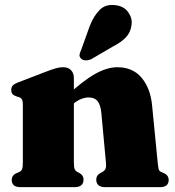

<svg xmlns="http://www.w3.org/2000/svg" viewBox="-20 -774 723 794"><path d="M285.5 -452V-103Q285.5 -83.5 288.5 -75.5Q291.5 -67.5 299 -63.5L309 -58Q325.5 -49 325.5 -31.5Q325.5 0 288 0H65.5Q46 0 37.2 -7.8Q28.5 -15.5 28.5 -29.5Q28.5 -39 33.5 -46.5Q38.5 -54 49.5 -58.5L61 -63.5Q68.5 -67 71.5 -75.2Q74.5 -83.5 74.5 -103V-341.5Q74.5 -357 70.2 -363.5Q66 -370 57.5 -372.5L46.5 -376Q36 -379.5 31.2 -385.8Q26.5 -392 26.5 -402Q26.5 -413.5 33 -420.5Q39.5 -427.5 57 -434L170 -477.5Q195 -487 210.5 -491.5Q226 -496 240.5 -496Q262.5 -496 274 -483.5Q285.5 -471 285.5 -452ZM267.5 -330 238 -361.5 253.5 -375.5Q323.5 -440.5 373.2 -468.2Q423 -496 465 -496Q529.5 -496 566 -452Q602.5 -408 609 -337.5L632 -103Q634 -83.5 636 -75.2Q638 -67 645 -63.5L656.5 -58.5Q667.5 -54 672.5 -46.5Q677.5 -39 677.5 -29.5Q677.5 -15.5 668.8 -7.8Q660 0 640.5 0H415.5Q378 0 378 -31.5Q378 -49 394.5 -58L404.5 -63.5Q412 -67.5 416 -75.5Q420 -83.5 418 -103L399 -307.5Q396 -339.5 383.8 -355.2Q371.5 -371 346.5 -371Q331 -371 314.8 -364.2Q298.5 -357.5 285 -346ZM351.5 -667.5Q368.5 -710 393.2 -734Q418 -758 457.5 -752.5Q492.5 -748.5 510.2 -723.5Q528 -698.5 524 -671.5Q520.5 -641 501.2 -620.2Q482 -599.5 445 -580.5L356 -528.5Q345 -524 333.5 -524.5Q322 -525 315.5 -531.5Q307.5 -539 309 -548.2Q310.5 -557.5 315.5 -567Z"/></svg>

Font: Fraunces Black
Style: Regular
Weight: 900
Version: Version 1.000;[b76b70a41]